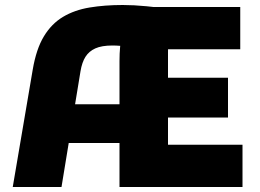

<svg xmlns="http://www.w3.org/2000/svg" viewBox="-20 -748 1039 768"><path d="M31 0 111 -470Q125 -552 155.5 -602.5Q186 -653 232 -680.5Q278 -708 338.5 -718Q399 -728 471 -728Q515 -728 566.5 -723Q618 -718 658 -709L660 -697Q656 -678 654.5 -648Q653 -618 652.5 -587.5Q652 -557 652 -537V0H458V-504Q458 -535 460.5 -561Q463 -587 468 -608L492 -561Q482 -563 463.5 -564.5Q445 -566 430 -566Q387 -566 361.5 -554.5Q336 -543 322 -521Q308 -499 302 -463L226 0ZM165 -176V-331H549V-176ZM561 0V-169H950V0ZM561 -278V-437H892V-278ZM561 -551V-720H941V-551Z"/></svg>

Font: Kufam ExtraBold
Style: Regular
Weight: 800
Designer: Wael Morcos, Artur Schmal
Foundry: Original Type
Version: Version 1.300; ttfautohint (v1.8.3)